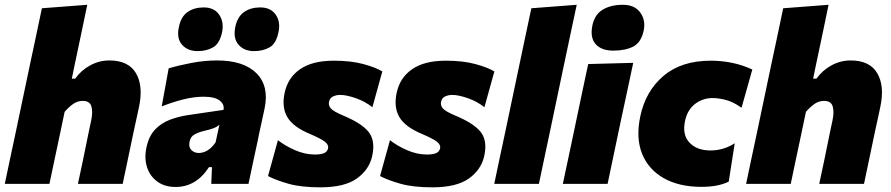

<svg xmlns="http://www.w3.org/2000/svg" viewBox="-25 -768 3722 802"><path d="M-5 0Q6 -52.5 16.5 -102Q27 -151.5 40.5 -214.5L99 -493Q112 -553.5 124.5 -612.5Q137 -671.5 150 -733.5L339.5 -748Q327.5 -689.5 314.2 -626.8Q301 -564 286 -493L275 -439.5H289Q314 -474.5 351.8 -495Q389.5 -515.5 431.5 -515.5Q511.5 -515.5 542.8 -462.5Q574 -409.5 556 -323Q551.5 -301.5 545.2 -272.8Q539 -244 532.5 -214.5Q519.5 -152 509 -102.2Q498.5 -52.5 487.5 0H300.5Q312 -52.5 322 -101Q332 -149.5 343 -204L356 -265.5Q363.5 -300.5 356.8 -323.5Q350 -346.5 321 -346.5Q298.5 -346.5 280.5 -333.8Q262.5 -321 245 -301L224.5 -203.5Q213 -149.5 202.8 -101Q192.5 -52.5 181.5 0Z M708.5 13Q662.5 13 631.8 -9.8Q601 -32.5 589 -70.2Q577 -108 587 -153.5Q597 -200 622.8 -227Q648.5 -254 684.8 -267.8Q721 -281.5 762 -287.5L908.5 -309Q913.5 -331 893.2 -347.5Q873 -364 825 -364Q786.5 -364 742.5 -353.2Q698.5 -342.5 650.5 -323.5L679.5 -482.5Q717.5 -494 772.8 -504.8Q828 -515.5 881.5 -515.5Q993 -515.5 1046.5 -461.8Q1100 -408 1080 -314Q1074 -287.5 1068.8 -262Q1063.5 -236.5 1057.5 -210.5L1051 -178Q1042.5 -138.5 1033 -94.5Q1023.5 -50.5 1013 0H857.5L860.5 -70H848Q794.5 13 708.5 13ZM805 -129Q825.5 -129 843.5 -140.8Q861.5 -152.5 875.5 -173.5L891.5 -247Q882 -238.5 868.8 -233Q855.5 -227.5 824.5 -220.5Q804 -215.5 787.2 -206.2Q770.5 -197 766.5 -175Q762.5 -152.5 774.8 -140.8Q787 -129 805 -129ZM1036 -554.5Q995 -554.5 971.8 -580.8Q948.5 -607 957.5 -654Q966.5 -698 994.2 -717.5Q1022 -737 1062 -737Q1105.5 -737 1126.5 -707Q1147.5 -677 1138.5 -635Q1129 -586.5 1101.5 -570.5Q1074 -554.5 1036 -554.5ZM800 -554.5Q759.5 -554.5 735.8 -580.8Q712 -607 722 -654Q730.5 -698 758.2 -717.5Q786 -737 826 -737Q869.5 -737 890.2 -707Q911 -677 903 -635Q893 -586.5 865.5 -570.5Q838 -554.5 800 -554.5Z M1313 14.5Q1233 14.5 1180.8 -0.2Q1128.5 -15 1094.5 -32.5L1136 -182.5Q1164.5 -159.5 1206.8 -141Q1249 -122.5 1290.5 -122.5Q1312.5 -122.5 1326.8 -127.5Q1341 -132.5 1345 -147Q1349 -163 1332.2 -176Q1315.5 -189 1268.5 -209Q1199 -238 1175 -279.2Q1151 -320.5 1164 -380.5Q1177.5 -444 1228.8 -479.2Q1280 -514.5 1369.5 -514.5Q1441.5 -514.5 1493.5 -500.2Q1545.5 -486 1572 -469.5L1530.5 -320Q1501 -344 1461.5 -357.8Q1422 -371.5 1396.5 -371.5Q1379.5 -371.5 1366 -365Q1352.5 -358.5 1349.5 -343Q1346 -328 1356.5 -315.5Q1367 -303 1407 -286Q1485.5 -253.5 1514.5 -217.2Q1543.5 -181 1530 -117.5Q1517.5 -59.5 1465.8 -22.5Q1414 14.5 1313 14.5Z M1781 14.5Q1701 14.5 1648.8 -0.2Q1596.5 -15 1562.5 -32.5L1604 -182.5Q1632.5 -159.5 1674.8 -141Q1717 -122.5 1758.5 -122.5Q1780.5 -122.5 1794.8 -127.5Q1809 -132.5 1813 -147Q1817 -163 1800.2 -176Q1783.5 -189 1736.5 -209Q1667 -238 1643 -279.2Q1619 -320.5 1632 -380.5Q1645.5 -444 1696.8 -479.2Q1748 -514.5 1837.5 -514.5Q1909.5 -514.5 1961.5 -500.2Q2013.5 -486 2040 -469.5L1998.5 -320Q1969 -344 1929.5 -357.8Q1890 -371.5 1864.5 -371.5Q1847.5 -371.5 1834 -365Q1820.5 -358.5 1817.5 -343Q1814 -328 1824.5 -315.5Q1835 -303 1875 -286Q1953.5 -253.5 1982.5 -217.2Q2011.5 -181 1998 -117.5Q1985.5 -59.5 1933.8 -22.5Q1882 14.5 1781 14.5Z M2039.5 0Q2050.5 -52.5 2061 -102Q2071.5 -151.5 2085 -214.5L2143.5 -492.5Q2156.5 -553.5 2168.8 -612.5Q2181 -671.5 2194.5 -733.5L2384 -748Q2371.5 -690 2358.2 -626.8Q2345 -563.5 2330 -493.5L2271.5 -215Q2258 -151 2247.5 -101.8Q2237 -52.5 2226 0Z M2326 0Q2337 -52.5 2347.8 -102.2Q2358.5 -152 2371.5 -214.5L2382 -264.5Q2393 -317 2401.5 -357.2Q2410 -397.5 2417.2 -431.5Q2424.5 -465.5 2432 -500.5L2620 -505.5Q2612.5 -469.5 2605 -434.5Q2597.5 -399.5 2588.8 -358.8Q2580 -318 2568.5 -264.5L2558 -214.5Q2545 -152.5 2534.5 -102.5Q2524 -52.5 2513 0ZM2537 -556.5Q2487.5 -556.5 2463.2 -583.5Q2439 -610.5 2449.5 -662Q2459 -707.5 2492.8 -727.8Q2526.5 -748 2576.5 -748Q2625.5 -748 2649 -716.2Q2672.5 -684.5 2664 -641.5Q2653.5 -590.5 2620.2 -573.5Q2587 -556.5 2537 -556.5Z M2905 12.5Q2811.5 12.5 2747.5 -23.8Q2683.5 -60 2657 -126Q2630.5 -192 2649.5 -282Q2671.5 -387 2746.2 -450.8Q2821 -514.5 2944 -514.5Q2990.5 -514.5 3034.5 -505.2Q3078.5 -496 3117.5 -477.5L3072.5 -318Q3036 -343.5 3005.2 -351Q2974.5 -358.5 2952 -358.5Q2911.5 -358.5 2879.5 -334.8Q2847.5 -311 2837 -265.5Q2823.5 -205.5 2854.8 -172.5Q2886 -139.5 2942.5 -139.5Q2997 -139.5 3044 -169.5L3019 -9.5Q2976 12.5 2905 12.5Z M3091.5 0Q3102.5 -52.5 3113 -102Q3123.5 -151.5 3137 -214.5L3195.5 -493Q3208.5 -553.5 3221 -612.5Q3233.5 -671.5 3246.5 -733.5L3436 -748Q3424 -689.5 3410.8 -626.8Q3397.5 -564 3382.5 -493L3371.5 -439.5H3385.5Q3410.5 -474.5 3448.2 -495Q3486 -515.5 3528 -515.5Q3608 -515.5 3639.2 -462.5Q3670.5 -409.5 3652.5 -323Q3648 -301.5 3641.8 -272.8Q3635.5 -244 3629 -214.5Q3616 -152 3605.5 -102.2Q3595 -52.5 3584 0H3397Q3408.5 -52.5 3418.5 -101Q3428.5 -149.5 3439.5 -204L3452.5 -265.5Q3460 -300.5 3453.2 -323.5Q3446.5 -346.5 3417.5 -346.5Q3395 -346.5 3377 -333.8Q3359 -321 3341.5 -301L3321 -203.5Q3309.5 -149.5 3299.2 -101Q3289 -52.5 3278 0Z"/></svg>

Font: Commissioner ExtraBold
Style: Italic
Weight: 800
Italic angle: -12°
Designer: Kostas Bartsokas
Foundry: Kostas Bartsokas
Version: Version 1.000; ttfautohint (v1.8.3)